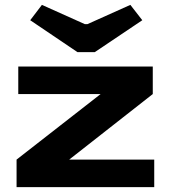

<svg xmlns="http://www.w3.org/2000/svg" viewBox="-20 -768 701 788"><path d="M298 -554 104 -685 152 -748 328 -669H339L515 -748L564 -685L369 -554ZM613 -113V0H48V-113L393 -382H55V-495H607V-382L264 -113Z"/></svg>

Font: Exo 2 Expanded
Style: Bold
Weight: 700
Width: 7
Designer: Natanael Gama
Version: Version 1.001;PS 001.001;hotconv 1.0.70;makeotf.lib2.5.58329